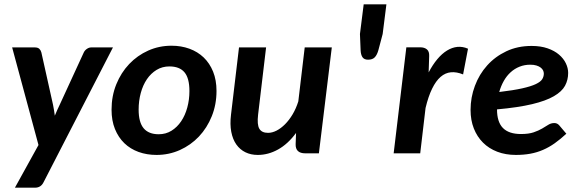

<svg xmlns="http://www.w3.org/2000/svg" viewBox="-20 -702 2642 879"><path d="M179.7 131.8Q167.5 157.2 140.6 157.2H48.3L156.2 -38.1L35.6 -484.9H139.6Q153.3 -484.9 160.2 -478.3Q167 -471.7 169.4 -461.9L222.7 -222.7Q225.1 -210 227.3 -197.5Q229.5 -185.1 231 -172.4Q236.3 -185.1 241.9 -198Q247.6 -210.9 253.9 -223.6L363.8 -462.4Q368.7 -472.2 378.2 -478.5Q387.7 -484.9 397.5 -484.9H497.1Z M706.5 -87.4Q739.3 -87.4 765.1 -103.5Q791 -119.6 809.3 -146.7Q827.6 -173.8 837.4 -209.7Q847.2 -245.6 847.2 -285.2Q847.2 -344.2 824.5 -371.1Q801.8 -397.9 755.4 -397.9Q723.1 -397.9 697 -382.1Q670.9 -366.2 652.6 -339.4Q634.3 -312.5 624.5 -276.4Q614.7 -240.2 614.7 -200.2Q614.7 -142.1 637.7 -114.7Q660.6 -87.4 706.5 -87.4ZM696.8 7.3Q652.3 7.3 614.5 -6.3Q576.7 -20 549.3 -46.4Q522 -72.8 506.3 -111.3Q490.7 -149.9 490.7 -199.7Q490.7 -262.7 512.5 -316.2Q534.2 -369.6 571.5 -408.9Q608.9 -448.2 658.7 -470.5Q708.5 -492.7 765.1 -492.7Q809.6 -492.7 847.2 -479Q884.8 -465.3 912.4 -439Q939.9 -412.6 955.6 -374Q971.2 -335.4 971.2 -285.6Q971.2 -223.6 949.7 -170.2Q928.2 -116.7 890.9 -77.1Q853.5 -37.6 803.5 -15.1Q753.4 7.3 696.8 7.3Z M1198.2 -484.9 1161.6 -177.2Q1156.2 -131.8 1167.2 -112.8Q1178.2 -93.8 1207 -93.8Q1226.1 -93.8 1246.1 -104Q1266.1 -114.3 1284.9 -133.1Q1303.7 -151.9 1319.6 -178.5Q1335.4 -205.1 1345.7 -237.8L1375 -484.9H1499L1439.9 0H1377.9Q1332 0 1333.5 -42.5L1335.4 -93.3Q1297.9 -42.5 1252.9 -17.6Q1208 7.3 1160.2 7.3Q1128.4 7.3 1103.5 -4.9Q1078.6 -17.1 1062 -40.5Q1045.4 -64 1038.8 -98.4Q1032.2 -132.8 1037.6 -177.2L1074.2 -484.9Z M1749 -682.1 1731.9 -546.4 1712.4 -472.7Q1706.5 -451.2 1696 -439.9Q1685.5 -428.7 1665 -428.7Q1647.5 -428.7 1639.6 -439.9Q1631.8 -451.2 1630.9 -472.7L1627.9 -546.4L1645 -682.1Z M1782.2 0 1840.3 -485.4H1903.8Q1923.3 -485.4 1934.6 -475.8Q1945.8 -466.3 1944.8 -445.3L1942.4 -370.6Q1960.9 -405.8 1982.2 -431.2Q2003.4 -456.5 2026.6 -470.7Q2049.8 -484.9 2074 -487.3Q2098.1 -489.7 2122.6 -479L2100.1 -361.3Q2070.3 -373.5 2044.4 -371.1Q2018.6 -368.7 1997.1 -350.1Q1975.6 -331.5 1958.3 -296.1Q1940.9 -260.7 1928.2 -207.5L1903.8 0Z M2581.1 -368.2Q2581.1 -335.9 2566.7 -309.3Q2552.2 -282.7 2515.6 -261.5Q2479 -240.2 2415.8 -225.1Q2352.5 -210 2255.4 -201.2Q2255.4 -143.6 2282.5 -116Q2309.6 -88.4 2365.2 -88.4Q2400.4 -88.4 2423.1 -96.2Q2445.8 -104 2461.9 -113.5Q2478 -123 2490.5 -130.9Q2502.9 -138.7 2518.1 -138.7Q2531.2 -138.7 2540.5 -127.9L2572.8 -89.8Q2545.4 -64.5 2519.5 -46.1Q2493.7 -27.8 2466.1 -15.9Q2438.5 -3.9 2408 1.7Q2377.4 7.3 2341.8 7.3Q2294.9 7.3 2256.6 -7.3Q2218.3 -22 2191.2 -49.1Q2164.1 -76.2 2149.2 -114Q2134.3 -151.9 2134.3 -198.7Q2134.3 -255.9 2154.1 -308.8Q2173.8 -361.8 2210.2 -402.3Q2246.6 -442.9 2298.1 -467.3Q2349.6 -491.7 2413.6 -491.7Q2455.6 -491.7 2487.1 -480.7Q2518.6 -469.7 2539.3 -451.9Q2560.1 -434.1 2570.6 -412.1Q2581.1 -390.1 2581.1 -368.2ZM2407.7 -405.8Q2381.3 -405.8 2358.6 -396.7Q2335.9 -387.7 2317.9 -371.3Q2299.8 -355 2286.6 -331.8Q2273.4 -308.6 2265.6 -280.8Q2331.1 -288.6 2371.1 -297.6Q2411.1 -306.6 2433.1 -317.1Q2455.1 -327.6 2462.4 -339.6Q2469.7 -351.6 2469.7 -365.2Q2469.7 -372.6 2466.3 -379.6Q2462.9 -386.7 2455.3 -392.6Q2447.8 -398.4 2436 -402.1Q2424.3 -405.8 2407.7 -405.8Z"/></svg>

Font: Carlito
Style: Bold Italic
Weight: 700
Italic angle: -7°
Designer: Lukasz Dziedzic
Foundry: tyPoland Lukasz Dziedzic
Version: Version 1.104